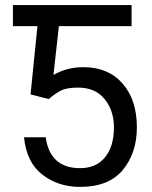

<svg xmlns="http://www.w3.org/2000/svg" viewBox="-20 -731 602 761"><path d="M31.2 -627.4V-710.9H501.5V-627.4H213.4L191.9 -434.1Q245.6 -464.8 310.5 -464.8Q408.7 -464.8 465.6 -400.1Q522.5 -335.4 522.5 -226.6Q522.5 -124.5 466.8 -57.4Q411.1 9.8 297.4 9.8Q210.9 9.8 147.9 -38.8Q85 -87.4 75.2 -187H161.1Q178.2 -64.5 297.4 -64.5Q361.3 -64.5 396.5 -107.9Q431.6 -151.4 431.6 -225.6Q431.6 -292.5 394.8 -338.1Q357.9 -383.8 289.6 -383.8Q244.1 -383.8 220.7 -371.6Q197.3 -359.4 173.3 -338.4L101.1 -356.9L128.4 -627.4Z"/></svg>

Font: Roboto21382017
Style: Regular
Weight: 400
Designer: Christian Robertson
Foundry: Google
Version: Version 2.138; 2017